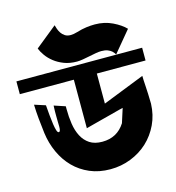

<svg xmlns="http://www.w3.org/2000/svg" viewBox="-116 -869 863 944"><g transform="rotate(-15 315.0 -397.5)"><path d="M635 -492H387V-339L600 -423Q600 -406 602.5 -369.5Q605 -333 606 -280Q604 -223 581.5 -175.5Q559 -128 522 -93.5Q485 -59 435.5 -39.5Q386 -20 331 -20Q273 -20 226.5 -40Q180 -60 146 -94.5Q112 -129 90.5 -176Q69 -223 62 -276Q57 -316 53.5 -352.5Q50 -389 49 -424L105 -406Q107 -379 109.5 -353Q112 -327 115 -307Q118 -287 122 -274.5Q126 -262 132 -262Q141 -262 141 -287Q141 -295 140.5 -307Q140 -319 140 -339Q140 -353 140 -367Q140 -381 141 -395L198 -376V-361Q198 -322 203.5 -286Q209 -250 223.5 -222Q238 -194 263 -177.5Q288 -161 327 -161Q403 -161 443 -224L466 -296Q465 -296 447 -291.5Q429 -287 403.5 -280Q378 -273 349.5 -266Q321 -259 300 -253L270 -245V-492H-5V-557H635ZM489 -576Q481 -583 468.5 -588Q456 -593 436 -593Q424 -593 407.5 -590Q391 -587 374 -583.5Q357 -580 339.5 -577Q322 -574 309 -574Q272 -574 243.5 -585Q215 -596 194 -612.5Q173 -629 159 -648.5Q145 -668 138 -686L248 -775Q250 -767 254 -755.5Q258 -744 265 -733.5Q272 -723 283.5 -715.5Q295 -708 312 -708Q327 -708 347 -714Q373 -722 396 -725Q419 -728 439 -728Q488 -728 528.5 -708.5Q569 -689 592 -665L503 -558Q500 -565 489 -576ZM503 -558 504 -557Z"/></g></svg>

Font: Shorif Bongobondhu ANSI V1
Style: Regular
Weight: 400
Designer: Shorif Uddin Shishir, Shorif art & Design, e-mail : shorifart@gmail.com, facebook : Shorif2001
Foundry: Lipighor Font Foundry
Version: Designed by Shorif Uddin Shishir | Developed by Niladri Shek